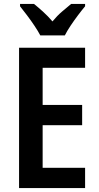

<svg xmlns="http://www.w3.org/2000/svg" viewBox="-20 -1008 503 977"><path d="M413 -51H77V-765H413V-663H197V-474H398V-371H197V-154H413ZM185 -828Q174 -849 156 -876Q138 -903 118 -929.5Q98 -956 82 -976V-988H153Q173 -972 198.5 -949Q224 -926 247 -899Q271 -928 295 -948.5Q319 -969 342 -988H413V-976Q397 -957 377 -930.5Q357 -904 339 -877Q321 -850 310 -828Z"/></svg>

Font: Noto Sans Tamil UI Condensed SemiBold
Style: Regular
Weight: 600
Width: 3
Designer: Jelle Bosma - Monotype Design Team
Foundry: Monotype Imaging Inc.
Version: Version 2.004; ttfautohint (v1.8.4.7-5d5b)